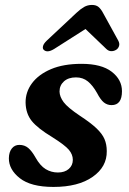

<svg xmlns="http://www.w3.org/2000/svg" viewBox="-20 -726 508 758"><path d="M208.5 -45Q235.5 -45 251.5 -59Q267.5 -73 267.5 -95Q267.5 -116 252 -134.5Q236.5 -153 186.5 -184.5Q128.5 -219.5 105.2 -248.5Q82 -277.5 81 -320.5Q80.5 -362.5 106.2 -397.2Q132 -432 181.2 -453Q230.5 -474 302 -474Q380.5 -474 421 -442.8Q461.5 -411.5 461.5 -366Q461.5 -311 420.5 -311Q403.5 -311 390.2 -321.5Q377 -332 363 -359Q346.5 -388.5 327 -404.5Q307.5 -420.5 280 -420.5Q250 -420.5 232.5 -404.8Q215 -389 215 -364.5Q215.5 -344 231.2 -322.8Q247 -301.5 295.5 -269Q337.5 -241.5 360.5 -219.8Q383.5 -198 392.5 -177Q401.5 -156 401.5 -129.5Q402.5 -67.5 345.8 -27.8Q289 12 191 12Q102 12 58.2 -22.5Q14.5 -57 15 -101.5Q15.5 -126 26.8 -140Q38 -154 56.5 -154Q77 -154 91.5 -141.8Q106 -129.5 120 -104.5Q138.5 -71.5 160.5 -58.2Q182.5 -45 208.5 -45ZM193.5 -532.5Q165.5 -515.5 152 -530Q147.5 -535 150 -544.5Q152.5 -554 164.5 -565.5L282 -675.5Q298 -690.5 312 -698.5Q326 -706.5 343 -706.5Q359.5 -706.5 369 -698.5Q378.5 -690.5 386.5 -675.5L447 -565.5Q453 -554 450 -544.5Q447 -535 439.5 -530Q430.5 -524 419.8 -524Q409 -524 400 -532.5L317.5 -611.5Z"/></svg>

Font: Fraunces 9pt Soft SemiBold
Style: Italic
Weight: 600
Italic angle: -16°
Version: Version 1.000;[b76b70a41]